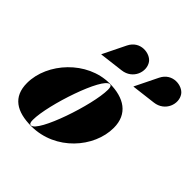

<svg xmlns="http://www.w3.org/2000/svg" viewBox="-193 -903 1075 1075"><g transform="rotate(45 344.0 -366.0)"><path d="M599.5 -569C679.5 -578.5 707.5 -662.5 674.5 -710.5C647.5 -749.5 558.5 -762.5 522 -688L455.5 -552.5L456 -551.5ZM344.5 -569C424.5 -578.5 452.5 -662.5 419.5 -710.5C392.5 -749.5 303.5 -762.5 267 -688L200.5 -552.5L201 -551.5ZM208.5 10C399.5 10 541.5 -155 541.5 -310C541.5 -420 464 -470 348 -470C172 -470 20 -304.5 20 -144.5C20 -34.5 92.5 10 208.5 10ZM203.5 8C192.5 8 189 -3 189 -22C189 -141 299 -468 353 -468C364 -468 367.5 -457 367.5 -438C367.5 -319 257.5 8 203.5 8Z"/></g></svg>

Font: Bodoni* 96pt Fatface
Style: Italic
Weight: 900
Italic angle: -13°
Version: Version 2.3